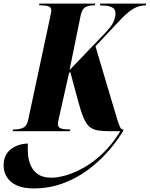

<svg xmlns="http://www.w3.org/2000/svg" viewBox="-105 -734 838 1074"><path d="M-35 0 -31 -10H-21Q3 -10 24.5 -19.5Q46 -29 53 -65L175 -636Q182 -668 182 -674Q182 -694 166 -699Q150 -704 124 -704H114L115 -714H428L426 -704H416Q393 -704 373.5 -694.5Q354 -685 346 -647L284 -342L476 -542Q519 -586 530 -612Q541 -638 541 -659Q541 -682 525 -691Q509 -700 488.5 -702Q468 -704 454 -704L456 -714H713L710 -704Q674 -704 642.5 -686Q611 -668 571 -626L429 -475L520 -169Q539 -107 549 -72.5Q559 -38 566 -24Q573 -10 582 -10H585L583 0Q546 61 494.5 118.5Q443 176 379.5 221.5Q316 267 241.5 293.5Q167 320 84 320Q32 320 -1.5 307Q-35 294 -53 274Q-71 254 -78 232.5Q-85 211 -85 194Q-85 134 -46.5 102.5Q-8 71 51 69Q49 100 52 133Q55 166 68.5 195Q82 224 109.5 242Q137 260 183 260Q218 260 265 246.5Q312 233 365 203Q418 173 470.5 123Q523 73 568 0H513Q470 0 442 -4.5Q414 -9 395 -25.5Q376 -42 361.5 -77Q347 -112 331 -172L288 -332L281 -325L226 -80Q224 -70 221.5 -59.5Q219 -49 219 -40Q219 -21 236 -15.5Q253 -10 278 -10H289L286 0Z"/></svg>

Font: Noto Serif Display ExtraCondensed Black
Style: Italic
Weight: 900
Width: 2
Italic angle: -12°
Designer: Monotype Design Team
Foundry: Monotype Imaging Inc.
Version: Version 2.009